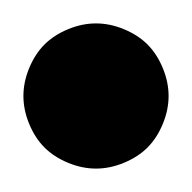

<svg xmlns="http://www.w3.org/2000/svg" viewBox="-82 -144 164 164"><path d="M57 -86Q62 -74 62 -62Q62 -50 57 -38Q52 -26 44 -18Q36 -10 24 -5Q12 0 0 0Q-12 0 -24 -5Q-36 -10 -44 -18Q-52 -26 -57 -38Q-62 -50 -62 -62Q-62 -74 -57 -86Q-52 -98 -44 -106Q-36 -114 -24 -119Q-12 -124 0 -124Q12 -124 24 -119Q36 -114 44 -106Q52 -98 57 -86Z"/></svg>

Font: DSEG7 Modern Mini
Style: Light
Weight: 300
Designer: Keshikan(Twitter:@keshinomi_88pro)
Version: Version 0.46